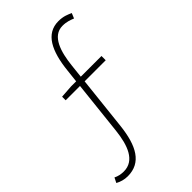

<svg xmlns="http://www.w3.org/2000/svg" viewBox="-251 -827 1024 1024"><g transform="rotate(-45 260.5 -315.5)"><path d="M482 -719C461 -728 439 -739 401 -739C306 -739 263 -652 249 -517L241 -445H202L130 -440V-413H238L205 -109C194 -8 163 75 81 75C60 75 41 71 23 62L9 90C29 101 52 108 78 108C180 108 225 26 240 -110L273 -413H432V-445H276L284 -519C294 -614 321 -706 399 -706C431 -706 452 -697 470 -690Z"/></g></svg>

Font: Noto Sans T Chinese Thin
Style: Regular
Weight: 100
Designer: Ryoko NISHIZUKA (kana & ideographs); Paul D. Hunt (Latin, Greek & Cyrillic); Wenlong ZHANG (bopomofo); Sandoll Communica
Foundry: Adobe Systems Incorporated
Version: Version 1.000;PS 1;hotconv 1.0.78;makeotf.lib2.5.61930